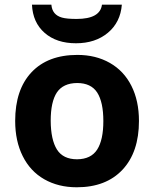

<svg xmlns="http://www.w3.org/2000/svg" viewBox="-20 -791 659 821"><path d="M574.2 -273.9Q574.2 -140.6 503.9 -65.4Q433.6 9.8 308.1 9.8Q229.5 9.8 169.4 -24.4Q109.4 -58.6 77.1 -123.5Q44.9 -188 44.9 -273.9Q44.9 -407.7 114.7 -481.9Q184.6 -556.2 311 -556.2Q389.6 -556.2 449.7 -522Q509.8 -487.8 542 -423.8Q574.2 -359.9 574.2 -273.9ZM196.8 -274.4Q197.3 -193.4 223.6 -151.4Q250 -109.9 309.6 -109.9Q369.1 -110.4 395.5 -151.4Q421.9 -192.4 421.9 -273.4Q421.9 -354.5 395.5 -395.5Q369.1 -436 309.6 -436Q250 -435.5 223.1 -395.5Q196.8 -355.5 196.8 -274.4ZM116.7 -771H199.7Q203.1 -727.5 245.1 -715.8Q265.6 -710 307.6 -710Q408.2 -710 416 -771H501Q495.1 -695.8 441.4 -650.9Q387.7 -606 304.7 -606Q221.7 -606 170.9 -650.4Q120.1 -694.8 116.7 -771Z"/></svg>

Font: OpenSans-Bold
Style: Bold
Weight: 700
Foundry: Ascender Corporation
Version: Version 1.10